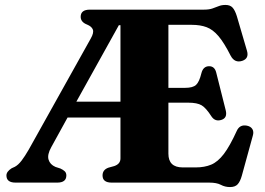

<svg xmlns="http://www.w3.org/2000/svg" viewBox="-20 -739 1072 777"><path d="M467.5 -98V-263.5H253.5L187.5 -143.5Q170.5 -113 176.5 -93Q182.5 -73 204.5 -63.5L224.5 -57Q235.5 -52 242 -45.8Q248.5 -39.5 248.5 -29Q248.5 0 211.5 0H43Q6 0 6 -29Q6 -44.5 27 -58L40 -64Q54 -71.5 67.5 -89.2Q81 -107 96 -133L347.5 -583.5Q360.5 -606.5 355.8 -619.2Q351 -632 332.5 -639.5Q306.5 -649.5 306.5 -671Q306.5 -700 344 -700H806Q826.5 -700 840 -704.8Q853.5 -709.5 865.2 -714.2Q877 -719 892.5 -719Q911.5 -719 921.2 -708.2Q931 -697.5 938.5 -673.5L979.5 -533.5Q988.5 -502.5 961 -493Q930 -482.5 913.5 -513.5Q887 -566 864.2 -592.8Q841.5 -619.5 816 -629Q790.5 -638.5 756.5 -638.5H661.5V-383.5H729.5Q760.5 -383.5 773.5 -395.5Q786.5 -407.5 795 -442.5Q802 -470.5 825.5 -471Q848.5 -471.5 855 -445.5L893.5 -292.5Q901 -262 876.5 -254Q851 -245.5 836 -267.5Q814 -302 796 -312.8Q778 -323.5 742 -323.5H661.5V-117Q661.5 -61.5 719.5 -61.5H772Q808 -61.5 834.8 -72.8Q861.5 -84 885.8 -115.8Q910 -147.5 938 -209Q950 -236 979 -230.5Q994.5 -227.5 1001.2 -216.8Q1008 -206 1003 -189.5L958.5 -27.5Q952 -4.5 941.8 6.8Q931.5 18 911 18Q890.5 18 873.8 9Q857 0 826.5 0H432Q395 0 395 -29Q395 -52 419 -60.5L442.5 -67Q467.5 -75.5 467.5 -98ZM461 -637 289 -327.5H467.5V-637Z"/></svg>

Font: Fraunces 9pt S000
Style: Bold
Weight: 700
Version: Version 1.000; ttfautohint (v1.8.3)